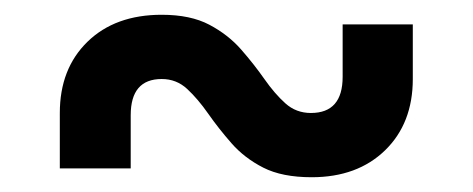

<svg xmlns="http://www.w3.org/2000/svg" viewBox="-20 -483 640 260"><path d="M61 -255V-330Q61 -390 98.5 -426.5Q136 -463 199 -463Q238 -463 263.5 -449.5Q289 -436 306.5 -416Q324 -396 338 -376Q352 -356 366.5 -343Q381 -330 401 -330Q444 -330 444 -379V-450H539V-376Q539 -316 501.5 -279.5Q464 -243 402 -243Q362 -243 336.5 -256Q311 -269 293.5 -289Q276 -309 262 -329Q248 -349 233.5 -362.5Q219 -376 199 -376Q157 -376 157 -327V-255Z"/></svg>

Font: JetBrains Mono NL SemiBold
Style: Regular
Weight: 600
Designer: Philipp Nurullin, Konstantin Bulenkov
Foundry: JetBrains
Version: Version 2.304; ttfautohint (v1.8.4.7-5d5b)